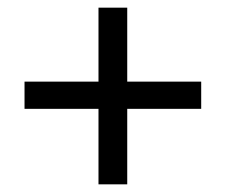

<svg xmlns="http://www.w3.org/2000/svg" viewBox="-20 -535 589 501"><path d="M237 -54V-251H44V-322H237V-515H312V-322H505V-251H312V-54Z"/></svg>

Font: Nunito Sans 10pt SemiCondensed SemiBold
Style: Regular
Weight: 600
Width: 4
Designer: Vernon Adams
Foundry: Vernon Adams
Version: Version 3.101;gftools[0.9.27]